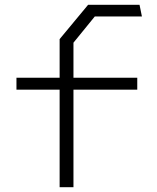

<svg xmlns="http://www.w3.org/2000/svg" viewBox="-20 -785 660 805"><path d="M230 0H288V-409H555.5V-459H288V-606L377.5 -716H575L565 -765H349.5L230 -621V-459H49V-409H230Z"/></svg>

Font: Monaspace Krypton ExtraLight
Style: Regular
Weight: 200
Designer: Riley Cran & the Lettermatic Team
Foundry: Lettermatic
Version: Version 1.101 (Monaspace Krypton)